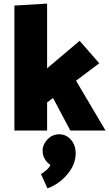

<svg xmlns="http://www.w3.org/2000/svg" viewBox="-20 -726 607 1068"><path d="M275 -181 371 0H567L403 -277L532 -374L423 -499L242 -346V-706L60 -695V0H242V-156ZM217 113Q217 137 229 158Q241 179 260 191Q257 203 240.5 218Q224 233 208 242L244 322Q311 297 356 242Q401 187 401 128Q401 81 374.5 51Q348 21 309 21Q271 21 244 49.5Q217 78 217 113Z"/></svg>

Font: Catamaran
Style: Regular
Weight: 900
Designer: Pria Ravichandran
Version: Version 1.001;PS 001.000;hotconv 1.0.70;makeotf.lib2.5.58329